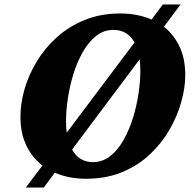

<svg xmlns="http://www.w3.org/2000/svg" viewBox="-20 -785 869 855"><path d="M95 50 169 -48Q123 -83 97 -137.5Q71 -192 71 -266Q71 -324 89 -387Q107 -450 143 -510Q179 -570 232.5 -618.5Q286 -667 357 -696Q428 -725 516 -725Q593 -725 655 -698L705 -765H784L710 -666Q753 -632 779 -578.5Q805 -525 805 -450Q805 -395 787.5 -332Q770 -269 735.5 -208.5Q701 -148 648 -98Q595 -48 524 -18.5Q453 11 363 11Q286 11 224 -16L175 50ZM274 -245Q274 -217 277 -194L579 -596Q563 -625 539 -638.5Q515 -652 486 -652Q442 -652 408 -625Q374 -598 348.5 -553Q323 -508 306.5 -454Q290 -400 282 -345.5Q274 -291 274 -245ZM393 -63Q437 -63 471 -90Q505 -117 530.5 -162Q556 -207 572.5 -261Q589 -315 597 -369.5Q605 -424 605 -470Q605 -498 602 -521L301 -119Q317 -90 341 -76.5Q365 -63 393 -63Z"/></svg>

Font: Noto Serif Black
Style: Italic
Weight: 900
Italic angle: -12°
Designer: Monotype Design Team
Foundry: Monotype Imaging Inc.
Version: Version 2.013